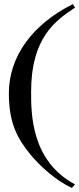

<svg xmlns="http://www.w3.org/2000/svg" viewBox="-20 -727 384 932"><path d="M344 168C131 54 131 -175 131 -281C131 -546 251 -628 344 -690L334 -707C138 -610 23 -453 23 -274C23 -129 65 -54 126 21C174 80 256 153 329 185Z"/></svg>

Font: Philokalia
Style: Regular
Weight: 400
Version: Version 001.010